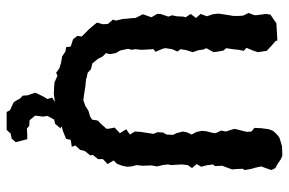

<svg xmlns="http://www.w3.org/2000/svg" viewBox="-166 -551 870 578"><g transform="rotate(90 269.0 -262.0)"><path d="M298 13 284 8 263 11 241 10 228 9 208 0 199 4 185 -6 168 -11 150 -14 135 -24 122 -26 120 -40 98 -47 88 -60 90 -73 80 -83 67 -96 56 -109 48 -119 53 -137 52 -152 39 -167 42 -176 37 -197 36 -213 35 -219 34 -235 23 -257 32 -283 22 -300V-310L30 -334L26 -345L29 -359L30 -379L32 -386L22 -401L34 -417L22 -431L29 -450L23 -467L21 -483L22 -492L25 -512L28 -530V-545L27 -559L19 -575L25 -591L26 -597L22 -628L24 -641L40 -652L50 -659L67 -660L102 -662L103 -657L117 -645L133 -630L137 -603L132 -588L124 -569L133 -561L130 -546L128 -527L125 -508L132 -500L135 -485L137 -470L125 -448L129 -440L131 -425L137 -407L131 -388L128 -371L135 -361L128 -345L125 -325L126 -319L136 -295L128 -289L130 -253L128 -234L130 -224L127 -212L132 -189L140 -175L143 -158L140 -146L150 -136L157 -122L171 -105L188 -101L199 -91L213 -88L219 -86L240 -84L265 -80L282 -78L299 -84L313 -93L330 -98L340 -104L343 -122L353 -131L368 -148L367 -157L364 -172L381 -188L369 -207L385 -218L376 -233L377 -250L383 -289L378 -301L379 -318L385 -328L386 -348L381 -358L376 -377L378 -389L385 -404L377 -419L374 -434L375 -448L380 -467L381 -476L373 -493L376 -507L370 -525L368 -534L373 -554L377 -570L376 -584L365 -593L366 -614L369 -636L374 -649L383 -659L394 -668L420 -676L449 -677L460 -672L473 -663L486 -656L492 -644L481 -613L485 -595L488 -585L492 -564L488 -557L489 -538L490 -526L485 -512L479 -496L480 -474L475 -468L478 -447L482 -433L474 -419L486 -405L477 -392L475 -375L476 -358L477 -342L475 -333L477 -316L481 -300L478 -283L479 -256L477 -238L481 -223L482 -210L479 -195L473 -179L463 -169L474 -151L459 -137V-122L446 -106L448 -99L435 -83L431 -68L418 -54L422 -43L401 -40L398 -26L376 -17L362 -13L361 -6L344 -1L325 2L314 7ZM317 153 312 143 288 132 284 126 276 112 268 105 267 90 259 67 266 52 272 40 278 31 274 16 292 4 308 -7 346 -11 369 -10H367L353 7L340 10L329 30L331 44L328 67L342 84L359 85L367 92L384 91H399L403 106L408 126L397 138L382 141L371 153H357Z"/></g></svg>

Font: Winky Rough
Style: Regular
Weight: 400
Designer: Simon Atzbach
Foundry: typofactur
Version: Version 1.206